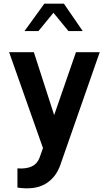

<svg xmlns="http://www.w3.org/2000/svg" viewBox="-20 -810 589 1049"><path d="M75.2 109.9Q173.8 117.2 196.8 49.8L214.8 -1L29.8 -524.9H165L275.9 -181.2L395 -524.9H524.9L310.1 89.8Q285.6 161.1 227.3 195.1Q168.9 229 75.2 214.8ZM222.2 -790H329.1L432.1 -640.1H354L272 -740.2L189.9 -640.1H113.8Z"/></svg>

Font: Miedinger*
Style: Bold
Weight: 700
Version: Version 001.000